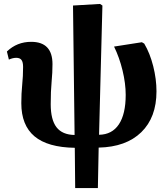

<svg xmlns="http://www.w3.org/2000/svg" viewBox="-20 -735 850 973"><path d="M361 218 359 14Q222 12 155 -44Q88 -100 88 -212Q88 -262 92.5 -305.5Q97 -349 97 -396Q97 -420 89 -431Q81 -442 62 -442Q45 -442 25 -433L15 -474Q66 -523 138 -523Q246 -523 246 -410Q246 -367 241.5 -320Q237 -273 237 -207Q237 -128 266.5 -90Q296 -52 358 -51L350 -707L487 -715L499 -707L482 -52Q548 -53 582.5 -105Q617 -157 617 -254Q617 -312 601 -378Q585 -444 558 -499L699 -521L711 -514Q740 -465 756.5 -399.5Q773 -334 773 -272Q773 -140 696 -65Q619 10 480 13L476 218Z"/></svg>

Font: Literata 36pt
Style: Bold
Weight: 700
Designer: Latin by Veronika Burian and Jose Scaglione. Greek by Irene Vlachou. Cyrillic by Vera Evstafieva.
Foundry: TypeTogether
Version: Version 3.002